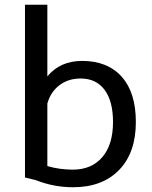

<svg xmlns="http://www.w3.org/2000/svg" viewBox="-20 -779 637 807"><path d="M551 -266Q551 -137 480.5 -64.5Q410 8 287 8Q206 8 130 -22L85 -33V-759H179V-458Q233 -523 325 -523Q432 -523 491.5 -456.5Q551 -390 551 -266ZM455 -266Q455 -354 419.5 -401.5Q384 -449 319 -449Q267 -449 230 -421Q193 -393 179 -344V-81Q230 -66 286 -66Q365 -66 410 -118.5Q455 -171 455 -266Z"/></svg>

Font: Telex
Style: Regular
Weight: 400
Designer: Andres Torresi
Foundry: Andres Torresi
Version: Version 1.100